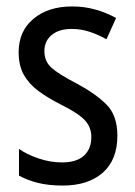

<svg xmlns="http://www.w3.org/2000/svg" viewBox="-20 -567 421 597"><path d="M345 -145Q345 -70 299.5 -30Q254 10 175 10Q131 10 97.5 1.5Q64 -7 39 -21V-104Q63 -87 99.5 -74.5Q136 -62 173 -62Q218 -62 241 -83Q264 -104 264 -141Q264 -172 243 -194Q222 -216 167 -243Q128 -263 99 -284.5Q70 -306 54 -334.5Q38 -363 38 -405Q38 -470 84 -508.5Q130 -547 204 -547Q242 -547 276 -537.5Q310 -528 341 -511L311 -445Q286 -459 259 -468Q232 -477 203 -477Q163 -477 140.5 -458Q118 -439 118 -408Q118 -376 140.5 -356Q163 -336 219 -307Q277 -276 311 -242Q345 -208 345 -145Z"/></svg>

Font: Noto Sans Devanagari Condensed
Style: Regular
Weight: 400
Width: 3
Designer: Jelle Bosma - Monotype Design Team
Foundry: Monotype Imaging Inc.
Version: Version 2.004; ttfautohint (v1.8.4.7-5d5b)